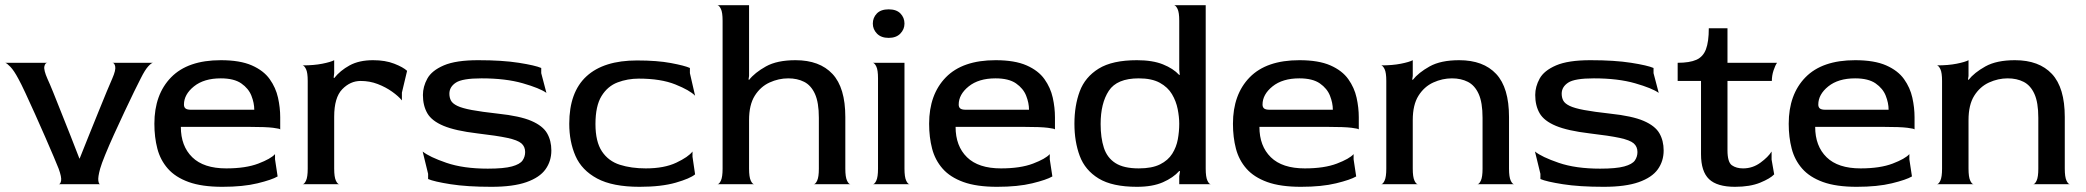

<svg xmlns="http://www.w3.org/2000/svg" viewBox="-20 -710 8038 740"><path d="M206 0Q213 0 215.5 -13.5Q218 -27 206 -60Q201 -73 187 -106Q173 -139 154 -182.5Q135 -226 115 -270.5Q95 -315 78 -351.5Q61 -388 51 -406Q34 -438 20 -452.5Q6 -467 0 -468H163Q154 -468 151 -454Q148 -440 163 -406Q171 -389 185 -354.5Q199 -320 216.5 -275.5Q234 -231 252.5 -185Q271 -139 286 -99H287Q303 -140 322 -186.5Q341 -233 359 -278Q377 -323 391.5 -357.5Q406 -392 413 -408Q427 -440 424 -454Q421 -468 413 -468H570Q564 -468 551.5 -454.5Q539 -441 523 -409Q514 -392 497 -357Q480 -322 459.5 -278.5Q439 -235 419.5 -192Q400 -149 385.5 -113.5Q371 -78 366 -60Q357 -27 359 -13.5Q361 0 366 0Z M837 10Q758 10 707 -8.5Q656 -27 627 -60Q598 -93 586.5 -137Q575 -181 575 -233Q575 -346 639.5 -412Q704 -478 831 -478Q905 -478 950.5 -458Q996 -438 1019.5 -405Q1043 -372 1051.5 -333.5Q1060 -295 1060 -258V-211Q1060 -214 1032.5 -217.5Q1005 -221 940 -221H677Q677 -147 721 -104Q765 -61 852 -61Q927 -61 975.5 -79.5Q1024 -98 1040 -116V-96L1050 -30Q1028 -17 972.5 -3.5Q917 10 837 10ZM717 -287H960Q960 -313 949 -341Q938 -369 910 -388.5Q882 -408 831 -408Q766 -408 727.5 -377Q689 -346 689 -307Q689 -297 695 -292Q701 -287 717 -287Z M1146 0Q1153 0 1159.5 -14Q1166 -28 1166 -60V-398Q1166 -430 1159.5 -443.5Q1153 -457 1146 -458Q1190 -458 1222.5 -464.5Q1255 -471 1268 -478V-428L1266 -411L1268 -409Q1291 -438 1327.5 -458Q1364 -478 1418 -478Q1465 -478 1499.5 -464.5Q1534 -451 1549 -437L1529 -353V-323Q1516 -339 1491.5 -356.5Q1467 -374 1436 -386Q1405 -398 1370 -398Q1330 -398 1299 -366Q1268 -334 1268 -260V-60Q1268 -28 1274.5 -14Q1281 0 1288 0Z M1874 10Q1780 10 1716.5 0Q1653 -10 1630 -20V-40L1609 -126Q1635 -105 1700.5 -82.5Q1766 -60 1860 -60Q1922 -60 1953 -68.5Q1984 -77 1994 -91.5Q2004 -106 2004 -124Q2004 -145 1989.5 -157.5Q1975 -170 1935.5 -178.5Q1896 -187 1819 -196Q1735 -206 1689.5 -225Q1644 -244 1627 -273.5Q1610 -303 1610 -344Q1610 -376 1627 -407Q1644 -438 1690.5 -458Q1737 -478 1823 -478Q1916 -478 1979.5 -468Q2043 -458 2066 -448V-428L2086 -352Q2061 -370 1995 -389Q1929 -408 1836 -408Q1762 -408 1737 -391.5Q1712 -375 1712 -349Q1712 -334 1718 -322.5Q1724 -311 1742.5 -302Q1761 -293 1798.5 -286Q1836 -279 1899 -272Q1984 -263 2028 -244Q2072 -225 2088.5 -196.5Q2105 -168 2105 -130Q2105 -89 2082.5 -57.5Q2060 -26 2009 -8Q1958 10 1874 10Z M2445 10Q2341 10 2281.5 -22Q2222 -54 2198 -109Q2174 -164 2174 -233Q2174 -355 2240.5 -416Q2307 -477 2435 -477Q2513 -477 2566 -467Q2619 -457 2639 -448V-428L2659 -341Q2639 -362 2583 -384.5Q2527 -407 2442 -407Q2399 -407 2360.5 -392.5Q2322 -378 2298.5 -340Q2275 -302 2275 -232Q2275 -164 2300 -126.5Q2325 -89 2369 -75Q2413 -61 2469 -61Q2540 -61 2586.5 -83Q2633 -105 2649 -126V-106L2659 -38Q2640 -22 2584.5 -6Q2529 10 2445 10Z M2745 0Q2752 0 2758.5 -14Q2765 -28 2765 -60V-630Q2765 -662 2758.5 -675.5Q2752 -689 2745 -690H2867V-417L2865 -404L2867 -402Q2889 -430 2932 -454Q2975 -478 3046 -478Q3139 -478 3188.5 -425Q3238 -372 3238 -259V-60Q3238 -28 3244.5 -14Q3251 0 3258 0H3116Q3123 0 3129.5 -14Q3136 -28 3136 -60V-256Q3136 -315 3121 -348Q3106 -381 3079.5 -394.5Q3053 -408 3018 -408Q2981 -408 2946 -392Q2911 -376 2889 -341Q2867 -306 2867 -247V-60Q2867 -28 2873.5 -14Q2880 0 2887 0Z M3405 -564Q3376 -564 3360 -580.5Q3344 -597 3344 -619Q3344 -642 3359.5 -658Q3375 -674 3405 -674Q3435 -674 3450.5 -658Q3466 -642 3466 -619Q3466 -597 3450 -580.5Q3434 -564 3405 -564ZM3344 0Q3351 0 3357.5 -14Q3364 -28 3364 -60V-408Q3364 -440 3357.5 -453.5Q3351 -467 3344 -468H3466V-60Q3466 -28 3472.5 -14Q3479 0 3486 0Z M3823 10Q3744 10 3693 -8.5Q3642 -27 3613 -60Q3584 -93 3572.5 -137Q3561 -181 3561 -233Q3561 -346 3625.5 -412Q3690 -478 3817 -478Q3891 -478 3936.5 -458Q3982 -438 4005.5 -405Q4029 -372 4037.5 -333.5Q4046 -295 4046 -258V-211Q4046 -214 4018.5 -217.5Q3991 -221 3926 -221H3663Q3663 -147 3707 -104Q3751 -61 3838 -61Q3913 -61 3961.5 -79.5Q4010 -98 4026 -116V-96L4036 -30Q4014 -17 3958.5 -3.5Q3903 10 3823 10ZM3703 -287H3946Q3946 -313 3935 -341Q3924 -369 3896 -388.5Q3868 -408 3817 -408Q3752 -408 3713.5 -377Q3675 -346 3675 -307Q3675 -297 3681 -292Q3687 -287 3703 -287Z M4362 10Q4267 10 4214.5 -22Q4162 -54 4141.5 -109Q4121 -164 4121 -233Q4121 -303 4141.5 -358Q4162 -413 4214.5 -445.5Q4267 -478 4362 -478Q4422 -478 4462 -462Q4502 -446 4525 -421L4527 -422L4525 -441V-630Q4525 -662 4518.5 -675.5Q4512 -689 4505 -690H4627V-60Q4627 -28 4633.5 -14Q4640 0 4647 0H4525V-31L4528 -50L4525 -51Q4502 -25 4462 -7.5Q4422 10 4362 10ZM4369 -61Q4420 -61 4451 -76.5Q4482 -92 4498 -117.5Q4514 -143 4519.5 -173Q4525 -203 4525 -233Q4525 -259 4519 -289.5Q4513 -320 4497 -347Q4481 -374 4450 -391Q4419 -408 4369 -408Q4285 -408 4253.5 -360Q4222 -312 4222 -232Q4222 -179 4234.5 -140.5Q4247 -102 4279 -81.5Q4311 -61 4369 -61Z M4994 10Q4915 10 4864 -8.5Q4813 -27 4784 -60Q4755 -93 4743.5 -137Q4732 -181 4732 -233Q4732 -346 4796.5 -412Q4861 -478 4988 -478Q5062 -478 5107.5 -458Q5153 -438 5176.5 -405Q5200 -372 5208.5 -333.5Q5217 -295 5217 -258V-211Q5217 -214 5189.5 -217.5Q5162 -221 5097 -221H4834Q4834 -147 4878 -104Q4922 -61 5009 -61Q5084 -61 5132.5 -79.5Q5181 -98 5197 -116V-96L5207 -30Q5185 -17 5129.5 -3.5Q5074 10 4994 10ZM4874 -287H5117Q5117 -313 5106 -341Q5095 -369 5067 -388.5Q5039 -408 4988 -408Q4923 -408 4884.5 -377Q4846 -346 4846 -307Q4846 -297 4852 -292Q4858 -287 4874 -287Z M5303 0Q5310 0 5316.5 -14Q5323 -28 5323 -60V-398Q5323 -430 5316.5 -443.5Q5310 -457 5303 -458Q5347 -458 5379.5 -464.5Q5412 -471 5425 -478V-417L5423 -404L5425 -402Q5447 -430 5490 -454Q5533 -478 5604 -478Q5697 -478 5746.5 -425Q5796 -372 5796 -259V-60Q5796 -28 5802.5 -14Q5809 0 5816 0H5674Q5681 0 5687.5 -14Q5694 -28 5694 -60V-256Q5694 -315 5679 -348Q5664 -381 5637.5 -394.5Q5611 -408 5576 -408Q5539 -408 5504 -392Q5469 -376 5447 -341Q5425 -306 5425 -247V-60Q5425 -28 5431.5 -14Q5438 0 5445 0Z M6161 10Q6067 10 6003.5 0Q5940 -10 5917 -20V-40L5896 -126Q5922 -105 5987.5 -82.5Q6053 -60 6147 -60Q6209 -60 6240 -68.5Q6271 -77 6281 -91.5Q6291 -106 6291 -124Q6291 -145 6276.5 -157.5Q6262 -170 6222.5 -178.5Q6183 -187 6106 -196Q6022 -206 5976.5 -225Q5931 -244 5914 -273.5Q5897 -303 5897 -344Q5897 -376 5914 -407Q5931 -438 5977.5 -458Q6024 -478 6110 -478Q6203 -478 6266.5 -468Q6330 -458 6353 -448V-428L6373 -352Q6348 -370 6282 -389Q6216 -408 6123 -408Q6049 -408 6024 -391.5Q5999 -375 5999 -349Q5999 -334 6005 -322.5Q6011 -311 6029.5 -302Q6048 -293 6085.5 -286Q6123 -279 6186 -272Q6271 -263 6315 -244Q6359 -225 6375.5 -196.5Q6392 -168 6392 -130Q6392 -89 6369.5 -57.5Q6347 -26 6296 -8Q6245 10 6161 10Z M6667 10Q6598 10 6567 -19.5Q6536 -49 6536 -116V-398H6446V-468Q6492 -468 6518 -479.5Q6544 -491 6555 -520Q6566 -549 6566 -601H6638V-468H6829Q6822 -458 6815.5 -438.5Q6809 -419 6809 -398H6638V-131Q6638 -85 6655 -73Q6672 -61 6698 -61Q6735 -61 6765 -83Q6795 -105 6808 -126V-95L6818 -38Q6803 -22 6764 -6Q6725 10 6667 10Z M7136 10Q7057 10 7006 -8.5Q6955 -27 6926 -60Q6897 -93 6885.5 -137Q6874 -181 6874 -233Q6874 -346 6938.5 -412Q7003 -478 7130 -478Q7204 -478 7249.5 -458Q7295 -438 7318.5 -405Q7342 -372 7350.5 -333.5Q7359 -295 7359 -258V-211Q7359 -214 7331.5 -217.5Q7304 -221 7239 -221H6976Q6976 -147 7020 -104Q7064 -61 7151 -61Q7226 -61 7274.5 -79.5Q7323 -98 7339 -116V-96L7349 -30Q7327 -17 7271.5 -3.5Q7216 10 7136 10ZM7016 -287H7259Q7259 -313 7248 -341Q7237 -369 7209 -388.5Q7181 -408 7130 -408Q7065 -408 7026.5 -377Q6988 -346 6988 -307Q6988 -297 6994 -292Q7000 -287 7016 -287Z M7445 0Q7452 0 7458.5 -14Q7465 -28 7465 -60V-398Q7465 -430 7458.5 -443.5Q7452 -457 7445 -458Q7489 -458 7521.5 -464.5Q7554 -471 7567 -478V-417L7565 -404L7567 -402Q7589 -430 7632 -454Q7675 -478 7746 -478Q7839 -478 7888.5 -425Q7938 -372 7938 -259V-60Q7938 -28 7944.5 -14Q7951 0 7958 0H7816Q7823 0 7829.5 -14Q7836 -28 7836 -60V-256Q7836 -315 7821 -348Q7806 -381 7779.5 -394.5Q7753 -408 7718 -408Q7681 -408 7646 -392Q7611 -376 7589 -341Q7567 -306 7567 -247V-60Q7567 -28 7573.5 -14Q7580 0 7587 0Z"/></svg>

Font: Red Rose
Style: Regular
Weight: 400
Designer: Jaikishan Patel
Version: Version 2.000; ttfautohint (v1.8.3)